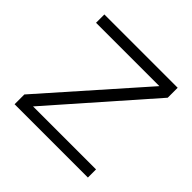

<svg xmlns="http://www.w3.org/2000/svg" viewBox="-133 -623 750 750"><g transform="rotate(45 242.5 -248.0)"><path d="M40 0V-54L390 -450H40V-496H445V-441L97 -45H445V0Z"/></g></svg>

Font: Sulphur Point Light
Style: Regular
Weight: 300
Designer: Noponies / Dale Sattler
Foundry: Noponies
Version: Version 1.000; ttfautohint (v1.8)